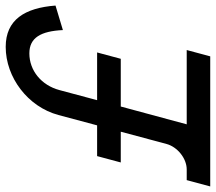

<svg xmlns="http://www.w3.org/2000/svg" viewBox="-126 -712 775 690"><g transform="rotate(-90 262.0 -367.5)"><path d="M223.7 -321.5H395.2L418 -406.5H246.5L282.8 -542C300 -606.5 352.7 -650 414.7 -650C471.2 -650 494.6 -608.5 498.4 -529.5L586.5 -556C578.1 -666.5 535.5 -735 438 -735C328.5 -735 222.7 -655.5 193.2 -545.5L156 -406.5H45.5L22.7 -321.5H133.2L89.1 -157C78.6 -118 37.2 -84.5 -2.3 -84.5H-40.8L-63.5 0H404L426.7 -84.5H159.7Z"/></g></svg>

Font: Manrope
Style: MediumItalic
Weight: 500
Italic angle: -15°
Designer: Mikhail Sharanda
Foundry: Mikhail Sharanda
Version: Version 4.502;hotconv 1.0.109;makeotfexe 2.5.65596